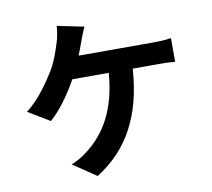

<svg xmlns="http://www.w3.org/2000/svg" viewBox="-91 -916 1182 1073"><g transform="rotate(-10 500.0 -380.0)"><path d="M675 -504H820C844 -504 881 -504 915 -500V-635C882 -629 839 -628 813 -628H390C401 -655 410 -682 418 -703C426 -724 438 -757 450 -782L298 -813C296 -782 290 -744 278 -711C266 -673 249 -620 221 -574C183 -511 122 -422 51 -369L174 -295C234 -347 292 -431 332 -504H539C523 -295 444 -170 339 -90C315 -70 282 -50 246 -36L378 53C559 -61 657 -239 675 -504Z"/></g></svg>

Font: Glow Sans SC Normal
Style: Bold
Weight: 700
Designer: Ryoko NISHIZUKA (kana, bopomofo & ideographs); Paul D. Hunt (Latin, Greek & Cyrillic); Sandoll Communications, Soo-young
Version: Version 0.93